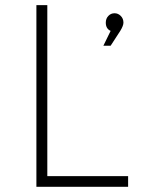

<svg xmlns="http://www.w3.org/2000/svg" viewBox="-20 -719 541 739"><path d="M120.1 0V-699.2H162.1V-41H473.1V0ZM377.9 -543 405.8 -600.1Q387.2 -608.4 387.2 -631.8Q387.2 -647.5 397 -657.7Q406.7 -668 420.9 -668Q434.6 -668 444.8 -657.7Q455.1 -647.5 455.1 -631.8Q455.1 -620.1 442.9 -600.1L405.8 -543Z"/></svg>

Font: Trueno UltraLight
Style: Regular
Weight: 250
Designer: Julieta Ulanovsky
Foundry: Julieta Ulanovsky
Version: Version 3.001b | FøM Fix